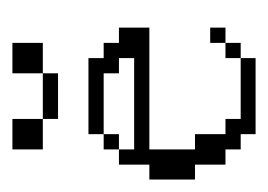

<svg xmlns="http://www.w3.org/2000/svg" viewBox="-81 -349 430 308"><g transform="rotate(-90 134.0 -195.0)"><path d="M194.8 -23.9V-48.3H219.2V-23.9ZM219.2 -48.3V-72.8H243.7V-48.3ZM48.3 -219.2V-243.7H72.8V-219.2ZM72.8 0V-23.9H48.3V-48.3H23.9V-97.2H0V-170.4H23.9V-219.2H48.3V-194.8H194.8V-219.2H170.4V-243.7H72.8V-268.1H194.8V-243.7H219.2V-219.2H243.7V-170.4H48.3V-97.2H72.8V-48.3H97.2V-23.9H194.8V0ZM97.2 -316.9V-341.3H170.4V-316.9ZM48.3 -341.3V-390.1H97.2V-341.3ZM170.4 -341.3V-390.1H219.2V-341.3Z"/></g></svg>

Font: FS Mondwest Regular
Style: Regular
Weight: 400
Designer: NZWStudios2024
Foundry: https://fontstruct.com
Version: Version 1.0